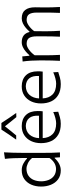

<svg xmlns="http://www.w3.org/2000/svg" viewBox="878 -1728 861 2656"><g transform="rotate(-90 1308.0 -399.5)"><path d="M279.8 11.2Q205.6 11.2 155.5 -26.4Q105.5 -64 80.6 -125.7Q55.7 -187.5 55.7 -259.8Q55.7 -336.9 82.5 -397.7Q109.4 -458.5 159.9 -493.7Q210.4 -528.8 281.7 -528.8Q332.5 -528.8 373.5 -506.3Q414.6 -483.9 442.9 -456.5H450.7V-515.1Q450.7 -581.1 448.2 -642.1Q445.8 -703.1 439 -761.2L529.3 -774.4Q525.9 -710.9 523.9 -647.2Q522 -583.5 522 -515.1V-228.5Q522 -164.6 523.2 -111.1Q524.4 -57.6 527.8 0H460.4L456.1 -72.8H448.7Q370.1 11.2 279.8 11.2ZM298.3 -54.2Q387.2 -55.2 450.7 -144.5V-385.7Q418.5 -424.8 378.2 -443.8Q337.9 -462.9 300.3 -463.4Q242.2 -461.9 203.9 -434.6Q165.5 -407.2 147 -361.6Q128.4 -315.9 128.4 -259.8Q128.4 -206.5 146 -160.2Q163.6 -113.8 201.2 -84.7Q238.8 -55.7 298.3 -54.2Z M923.8 11.2Q832.5 11.2 773.2 -23.9Q713.9 -59.1 685.1 -120.8Q656.2 -182.6 656.2 -261.7Q656.2 -339.4 685.1 -399.7Q713.9 -460 766.8 -494.4Q819.8 -528.8 893.1 -528.8Q989.3 -528.8 1044.9 -471.7Q1100.6 -414.6 1100.6 -308.1Q1100.6 -288.1 1099.9 -271.2Q1099.1 -254.4 1096.7 -238.8H726.1Q730 -152.8 780 -102.8Q830.1 -52.7 930.2 -52.7Q961.9 -52.7 1003.9 -63.7Q1045.9 -74.7 1086.9 -92.8L1090.8 -23.9Q1060.5 -14.2 1017.1 -1.5Q973.6 11.2 923.8 11.2ZM1035.6 -290.5Q1041 -377.9 1004.2 -424.1Q967.3 -470.2 894 -472.7Q817.9 -470.7 773.9 -420.7Q730 -370.6 725.6 -289.1ZM1016.1 -603.5Q983.9 -642.6 951.7 -682.4Q919.4 -722.2 889.2 -761.2Q859.4 -722.7 827.6 -683.6Q795.9 -644.5 763.2 -605.5H705.1Q741.7 -657.2 776.9 -708.3Q812 -759.3 843.8 -810.1H935.1Q967.8 -759.3 1002.4 -708Q1037.1 -656.7 1073.7 -605Z M1473.1 11.2Q1381.8 11.2 1322.5 -23.9Q1263.2 -59.1 1234.4 -120.8Q1205.6 -182.6 1205.6 -261.7Q1205.6 -339.4 1234.4 -399.7Q1263.2 -460 1316.2 -494.4Q1369.1 -528.8 1442.4 -528.8Q1538.6 -528.8 1594.2 -471.7Q1649.9 -414.6 1649.9 -308.1Q1649.9 -288.1 1649.2 -271.2Q1648.4 -254.4 1646 -238.8H1275.4Q1279.3 -152.8 1329.3 -102.8Q1379.4 -52.7 1479.5 -52.7Q1511.2 -52.7 1553.2 -63.7Q1595.2 -74.7 1636.2 -92.8L1640.1 -23.9Q1609.9 -14.2 1566.4 -1.5Q1522.9 11.2 1473.1 11.2ZM1585 -290.5Q1590.3 -377.9 1553.5 -424.1Q1516.6 -470.2 1443.4 -472.7Q1367.2 -470.7 1323.2 -420.7Q1279.3 -370.6 1274.9 -289.1Z M2458 0Q2460.9 -57.6 2461.7 -110.8Q2462.4 -164.1 2462.4 -226.1V-322.3Q2462.4 -390.6 2440.2 -425.8Q2418 -460.9 2359.9 -460.9Q2324.2 -460.9 2281.5 -431.2Q2238.8 -401.4 2205.6 -356.9Q2205.1 -333 2204.8 -301.5Q2204.6 -270 2204.3 -238.5Q2204.1 -207 2204.1 -182.6Q2204.1 -133.8 2205.8 -90.1Q2207.5 -46.4 2210.9 0H2128.9Q2131.8 -57.6 2132.8 -110.8Q2133.8 -164.1 2133.8 -226.1V-322.3Q2133.8 -390.6 2111.6 -425.8Q2089.4 -460.9 2030.8 -460.9Q1993.7 -460.9 1949.2 -428.7Q1904.8 -396.5 1871.6 -349.1V-226.1Q1871.6 -164.1 1872.8 -110.8Q1874 -57.6 1877.4 0H1794.9Q1797.9 -57.6 1799.3 -111.1Q1800.8 -164.6 1800.8 -228.5V-280.8Q1800.8 -337.4 1797.4 -397.5Q1793.9 -457.5 1785.6 -516.6L1856 -521.5L1865.2 -423.8H1874Q1893.6 -446.8 1921.4 -471.2Q1949.2 -495.6 1983.2 -512.2Q2017.1 -528.8 2053.2 -528.8Q2168 -528.8 2193.8 -421.4H2200.2Q2221.7 -446.8 2250.2 -471.4Q2278.8 -496.1 2312.5 -512.5Q2346.2 -528.8 2382.3 -528.8Q2461.4 -528.8 2498.5 -481.2Q2535.6 -433.6 2535.6 -343.3Q2535.6 -310.1 2534.7 -280.8Q2533.7 -251.5 2533.7 -228.5Q2533.7 -164.6 2534.9 -111.1Q2536.1 -57.6 2540 0Z"/></g></svg>

Font: Pinar-DS3-FD Regular
Style: Regular
Weight: 400
Designer: Amin Abedi
Version: Version 3.000